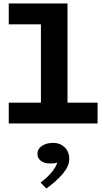

<svg xmlns="http://www.w3.org/2000/svg" viewBox="-20 -706 626 1098"><path d="M538 -119V0H30V-119H214V-567H30V-686H366V-119ZM245 372 212 338Q257 304 281 272Q305 240 307 223Q298 229 266 229Q233 229 213.5 213.5Q194 198 194 173Q194 146 219.5 128.5Q245 111 285 111Q323 111 349.5 136Q376 161 376 204Q376 243 340.5 286Q305 329 245 372Z"/></svg>

Font: BioRhyme Expanded ExtraBold
Style: Regular
Weight: 800
Width: 7
Designer: Aoife Mooney
Foundry: Aoife Mooney Type
Version: Version 1.000